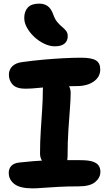

<svg xmlns="http://www.w3.org/2000/svg" viewBox="-20 -1027 601 1058"><path d="M120.6 -538.2Q70.6 -538.2 49.8 -560.9Q29 -583.6 29 -615Q29 -644 48.6 -662.5Q68.2 -681 103.2 -685Q160.2 -693 218.2 -698.2Q276.2 -703.4 330 -706.2Q383.8 -709 427.8 -709Q484 -709 508.2 -694.5Q532.4 -680 532.4 -644.6Q532.4 -602.8 496.2 -577.7Q460 -552.6 403.4 -552.6Q354.2 -552.6 316 -551.3Q277.8 -550 248.8 -547.7Q219.8 -545.4 196.9 -543.1Q174 -540.8 155.8 -539.5Q137.6 -538.2 120.6 -538.2ZM296.4 -104Q253.4 -104 227 -125Q200.6 -146 200.6 -181Q200.6 -245.4 204.7 -307.1Q208.8 -368.8 212.4 -425.3Q216 -481.8 216 -528Q216 -564.8 228.7 -582.9Q241.4 -601 274.6 -601Q313.2 -601 341.3 -576.1Q369.4 -551.2 369.4 -515Q369.4 -482 365.4 -429.9Q361.4 -377.8 356.9 -310.8Q352.4 -243.8 352.4 -165Q352.4 -104 296.4 -104ZM160 11Q90 11 59.1 -13.1Q28.2 -37.2 28.2 -74.4Q28.2 -97.6 42.3 -112.8Q56.4 -128 86 -131.4Q131.2 -136.2 165.7 -139.1Q200.2 -142 230.1 -143.2Q260 -144.4 288.9 -144.7Q317.8 -145 350.3 -144.7Q382.8 -144.4 424 -144.4Q468.6 -144.4 492.1 -136.1Q515.6 -127.8 524.4 -113.5Q533.2 -99.2 533.2 -80.8Q533.2 -48 504.7 -24Q476.2 0 411.8 0Q354.2 0 304.6 2.5Q255 5 218.2 8Q181.4 11 160 11ZM282.4 -771.8Q253.8 -771.8 224 -786Q194.2 -800.2 169.4 -823.1Q144.6 -846 129.1 -873.6Q113.6 -901.2 113.6 -927.8Q113.6 -964.2 133.4 -985.6Q153.2 -1007 196.2 -1007Q222.6 -1007 241.8 -994.1Q261 -981.2 273.4 -947.4Q282.8 -920.2 296.3 -904.7Q309.8 -889.2 322.7 -878.5Q335.6 -867.8 344.4 -856.7Q353.2 -845.6 353.2 -827.2Q353.2 -802.2 335.8 -787Q318.4 -771.8 282.4 -771.8Z"/></svg>

Font: Shantell Sans Light
Style: Regular
Weight: 300
Designer: Stephen Nixon, Anya Danilova, Shantell Martin
Foundry: Arrow Type
Version: Version 1.011;[c5ecc13dd]